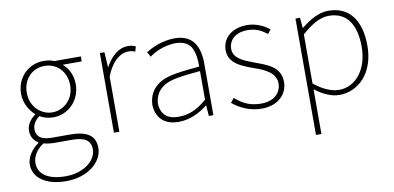

<svg xmlns="http://www.w3.org/2000/svg" viewBox="-74 -767 2567 1251"><g transform="rotate(-10 1209.5 -141.5)"><path d="M275 257C423 257 518 169 518 80C518 -1 466 -38 349 -38H232C151 -38 129 -71 129 -111C129 -147 151 -172 175 -191C199 -176 233 -167 264 -167C365 -167 445 -249 445 -354C445 -414 420 -463 383 -494H509V-527H333C318 -534 295 -540 264 -540C163 -540 83 -461 83 -354C83 -290 117 -238 150 -209V-205C127 -190 92 -155 92 -108C92 -68 112 -40 139 -24V-20C90 15 59 63 59 110C59 198 142 257 275 257ZM264 -200C188 -200 121 -263 121 -354C121 -449 187 -507 264 -507C343 -507 408 -448 408 -354C408 -263 341 -200 264 -200ZM277 225C160 225 97 179 97 107C97 68 118 24 170 -11C199 -4 227 -2 234 -2H354C438 -2 481 20 481 84C481 152 403 225 277 225Z M635 0H671V-364C711 -468 771 -505 817 -505C838 -505 847 -503 864 -496L873 -529C854 -538 841 -540 822 -540C758 -540 708 -492 673 -428H671L665 -527H635Z M1065 4C1137 3 1199 -26 1255 -70H1258L1263 0H1293V-341C1293 -449 1255 -537 1131 -537C1044 -537 973 -500 939 -479L957 -446C994 -474 1053 -502 1129 -505C1183 -504 1219 -486 1236 -451C1253 -415 1258 -372 1257 -328C1136 -316 1052 -309 996 -276C940 -243 913 -190 913 -130C921 -29 989 4 1065 4ZM1068 -29C1009 -29 958 -51 950 -131C950 -175 970 -223 1018 -251C1066 -279 1140 -287 1257 -298V-109C1188 -49 1132 -29 1068 -29Z M1612 13C1723 13 1784 -56 1784 -133C1784 -237 1693 -262 1609 -294C1546 -318 1482 -342 1482 -405C1482 -457 1521 -507 1608 -507C1664 -507 1701 -486 1736 -459L1757 -486C1718 -518 1663 -540 1611 -540C1502 -540 1445 -476 1445 -403C1445 -312 1535 -282 1615 -253C1676 -232 1747 -199 1747 -131C1747 -71 1702 -20 1614 -20C1535 -20 1487 -49 1443 -88L1420 -59C1467 -20 1532 13 1612 13Z M1929 243H1965V-53C2022 -9 2076 13 2126 13C2251 13 2360 -91 2360 -271C2360 -434 2291 -540 2148 -540C2080 -540 2019 -500 1967 -459H1965L1959 -527H1929ZM1965 -416C2033 -476 2089 -507 2145 -507C2274 -507 2322 -405 2322 -271C2322 -124 2241 -20 2129 -20C2086 -20 2029 -39 1965 -91Z"/></g></svg>

Font: SSpoqa Han Sans Neo Thin
Style: Regular
Weight: 100
Designer: [Spoqa Han Sans Neo] Dong-huui Kim  Younghwa Kang  Yujin Lee  [Noto Sans] Ryoko NISHIZUKA  (kana & ideographs); Paul D. 
Foundry: Spoqa (http://www.spoqa-han-sans.com)
Version: Version 1.000